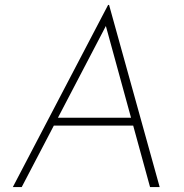

<svg xmlns="http://www.w3.org/2000/svg" viewBox="-20 -758 747 778"><path d="M68 0H32L418 -738H422L627 0H588L402 -678L428 -689ZM201 -281H530L533 -249H189Z"/></svg>

Font: Josefin Sans Thin ExtraLight
Style: Italic
Weight: 250
Italic angle: -7°
Version: Version 2.000